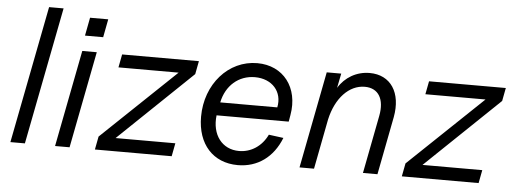

<svg xmlns="http://www.w3.org/2000/svg" viewBox="-48 -842 2653 989"><g transform="rotate(5 1278.0 -347.0)"><path d="M31 0H106L244 -710H169Z M262 0H337L434 -500H359ZM366 -580H460L478 -674H384Z M468 0H865L878 -68H569L949 -432L962 -500H565L552 -432H863L481 -68Z M1208 16C1310 16 1390 -42 1430 -144L1354 -154C1325 -93 1270 -57 1208 -57C1120 -57 1065 -129 1077 -230H1450L1456 -265C1481 -408 1398 -516 1263 -516C1114 -516 998 -385 998 -216C998 -74 1080 16 1208 16ZM1385 -298H1090C1108 -386 1173 -443 1257 -443C1346 -443 1402 -380 1385 -298Z M1912 -300 1854 0H1929L1987 -300C2011 -428 1953 -516 1844 -516C1776 -516 1717 -481 1683 -425L1698 -500H1623L1526 0H1601L1651 -259C1676 -371 1744 -443 1825 -443C1896 -443 1929 -388 1912 -300Z M2055 0H2452L2465 -68H2156L2536 -432L2549 -500H2152L2139 -432H2450L2068 -68Z"/></g></svg>

Font: Uncut Sans
Style: Italic
Weight: 400
Italic angle: -11°
Designer: Kasper Nordkvist
Foundry: UNCUT.wtf
Version: Version 1.304;Glyphs 3.2 (3246)